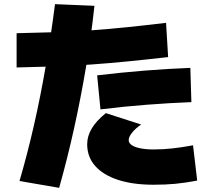

<svg xmlns="http://www.w3.org/2000/svg" viewBox="-20 -830 1040 925"><path d="M74 42Q113 -92 144 -228.5Q175 -365 200 -509.5Q225 -654 245 -810L435 -802Q419 -653 394 -505Q369 -357 337 -212Q305 -67 265 75ZM60 -670Q160 -672 248 -675Q336 -678 420.5 -684Q505 -690 592.5 -699Q680 -708 780 -720L790 -555Q685 -543 593.5 -534Q502 -525 416.5 -519Q331 -513 244 -510Q157 -507 60 -505ZM720 60Q620 60 548.5 36.5Q477 13 438.5 -30.5Q400 -74 400 -135Q400 -174 422 -211Q444 -248 490 -285L660 -230Q632 -211 616 -190.5Q600 -170 600 -155Q600 -141 614.5 -131Q629 -121 656 -115.5Q683 -110 720 -110Q766 -110 811 -115Q856 -120 910 -130L930 40Q872 51 824.5 55.5Q777 60 720 60ZM448 -467Q566 -481 678.5 -490Q791 -499 897 -503L902 -338Q799 -334 688 -325.5Q577 -317 464 -303Z"/></svg>

Font: M PLUS 2 Black
Style: Regular
Weight: 900
Designer: Coji Morishita
Foundry: UNDERFOREST DESIGN
Version: Version 1.001